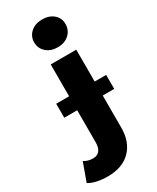

<svg xmlns="http://www.w3.org/2000/svg" viewBox="-321 -864 928 1135"><g transform="rotate(-30 143.0 -297.0)"><path d="M-72.8 173.4 -27.7 48.9Q-1.4 66.3 34.4 66.3Q62.1 66.3 78 47.7Q93.9 29.1 93.9 -8.2V-540.3H268.3V-8.4Q268.3 89.2 212.4 145.7Q156.4 202.2 56.4 202.2Q17.7 202.2 -15.9 195Q-49.4 187.8 -72.8 173.4ZM5.6 -322.8H346.7V-227.4H5.6ZM74.1 -701.6Q74.1 -742.2 104.1 -769.2Q134 -796.1 181.7 -796.1Q229.9 -796.1 259.6 -770.4Q289.2 -744.8 289.2 -704.7Q289.2 -662.4 259.6 -634.7Q229.9 -607 181.7 -607Q134 -607 104.1 -633.9Q74.1 -660.9 74.1 -701.6Z"/></g></svg>

Font: iiserrat Thin
Style: Regular
Weight: 100
Designer: Akira Ohta
Foundry: Akira Ohta
Version: Version 1.200;Glyphs 3.3.1 (3343)